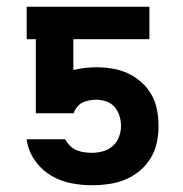

<svg xmlns="http://www.w3.org/2000/svg" viewBox="-20 -540 540 568"><path d="M252 8Q221 8 190.5 2Q160 -4 133 -19.5Q106 -35 87 -60Q68 -85 61 -115L59 -128H173L175 -124Q181 -114 189.5 -106.5Q198 -99 208.5 -95Q219 -91 230 -89.5Q241 -88 252 -88Q269 -88 285 -92.5Q301 -97 313.5 -108Q326 -119 332 -135Q338 -151 338 -167Q338 -182 333.5 -197Q329 -212 319 -223.5Q309 -235 294.5 -240Q280 -245 265 -245Q254 -245 243.5 -243Q233 -241 224 -236.5Q215 -232 208 -223.5Q201 -215 198 -205H86V-424H59V-520H422V-424H197V-333Q214 -337 231 -339Q248 -341 265 -341Q289 -341 313 -337Q337 -333 358.5 -323Q380 -313 398 -297Q416 -281 428 -260Q440 -239 444.5 -215Q449 -191 449 -167Q449 -167 449 -167Q449 -167 449 -167Q449 -167 449 -167Q449 -167 449 -167V-166Q449 -141 443.5 -116.5Q438 -92 425 -71Q412 -50 392.5 -34Q373 -18 350 -8.5Q327 1 302 4.5Q277 8 252 8Z"/></svg>

Font: Iosevka SS04
Style: Bold
Weight: 700
Monospace: yes
Designer: Belleve Invis
Foundry: Belleve Invis
Version: Version 19.0.0; ttfautohint (v1.8.4)